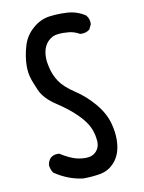

<svg xmlns="http://www.w3.org/2000/svg" viewBox="-87 -834 674 900"><g transform="rotate(-10 250.0 -383.5)"><path d="M136.7 -128.4Q139.6 -128.4 145 -127.9Q173.3 -109.4 202.1 -98.1Q230 -86.9 264.2 -86.9Q296.4 -86.9 314.5 -106.9Q330.6 -124 330.6 -150.9Q330.6 -154.3 330.1 -158.7Q326.2 -205.6 301.8 -242.7Q287.1 -265.1 262.7 -289.1Q228 -323.7 174.3 -358.9Q116.7 -396 97.7 -439.5Q78.6 -482.9 72.3 -506.1Q65.9 -529.3 65.9 -557.6Q65.9 -604.5 81.5 -655.8Q94.7 -699.7 130.6 -731.4Q166.5 -763.2 210 -769.5Q237.8 -773.4 267.1 -773.4Q281.7 -773.4 296.9 -772.5Q343.3 -769.5 381.3 -744.1Q396 -727.5 396 -706.5Q396 -703.6 395.5 -699.2L384.3 -676.3L382.8 -675.3Q367.2 -663.6 346.7 -663.6Q343.8 -663.6 338.4 -664.1Q314.9 -677.7 288.6 -680.7Q261.7 -683.6 235.1 -680.9Q208.5 -678.2 189 -658.7Q161.6 -631.3 161.6 -582.5Q161.6 -561 167.5 -537.1Q176.3 -497.1 197.8 -465.3Q219.2 -433.6 268.1 -401.4Q318.8 -368.2 358.9 -320.1Q398.9 -272 411.6 -220.7Q421.4 -183.6 421.4 -148.9Q421.4 -135.3 419.9 -122.1Q414.1 -67.9 379.9 -33.7Q353.5 -7.3 317.4 -1Q277.8 5.9 236.3 5.9H235.8Q167 -2 102.1 -44.9L101.1 -46.4Q90.3 -61.5 87.9 -83Q90.3 -102.1 102.1 -115.7Q116.2 -128.4 136.7 -128.4Z"/></g></svg>

Font: Bakudai
Style: Bold
Weight: 700
Version: Version 1.48